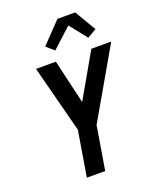

<svg xmlns="http://www.w3.org/2000/svg" viewBox="-175 -1080 960 1180"><g transform="rotate(-20 305.5 -489.5)"><path d="M184 0 233 -296 119 -735H249L316 -447L481 -735H611L351 -284L304 0ZM269 -801 219 -845 348 -979H464L546 -840L487 -805L397 -918Z"/></g></svg>

Font: Iosevka Aile
Style: Bold Italic
Weight: 700
Italic angle: -9°
Designer: Belleve Invis
Foundry: Belleve Invis
Version: Version 28.0.1; ttfautohint (v1.8.4)